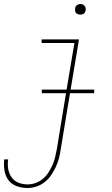

<svg xmlns="http://www.w3.org/2000/svg" viewBox="-42 -717 562 960"><path d="M95 223Q67 223 41 213.5Q15 204 0 183.5Q-15 163 -19.5 135.5Q-24 108 -21 80H-1Q-5 104 -1 127.5Q3 151 16 169.5Q29 188 50.5 196.5Q72 205 96 205Q116 205 136 198Q156 191 172.5 177Q189 163 200.5 145Q212 127 220.5 108Q229 89 233.5 69.5Q238 50 242 30L288 -251H167V-269H291L330 -502H166V-520H353L311 -269H429V-251H308L261 33Q258 55 252 77Q246 99 236 120Q226 141 212.5 160.5Q199 180 180 194.5Q161 209 139 216Q117 223 95 223ZM359 -644Q353 -644 347.5 -646Q342 -648 338 -652.5Q334 -657 333.5 -663.5Q333 -670 334 -676Q334 -681 336.5 -685Q339 -689 343 -691.5Q347 -694 351 -695.5Q355 -697 360 -697Q366 -697 371.5 -694.5Q377 -692 381 -687.5Q385 -683 386 -676.5Q387 -670 386 -664Q385 -659 382.5 -655Q380 -651 376.5 -648.5Q373 -646 368.5 -645Q364 -644 359 -644Z"/></svg>

Font: Iosevka Term Curly Thin
Style: Italic
Weight: 100
Italic angle: -9°
Designer: Belleve Invis
Foundry: Belleve Invis
Version: Version 32.3.0